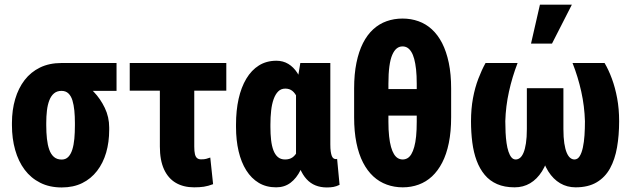

<svg xmlns="http://www.w3.org/2000/svg" viewBox="-20 -801 2732 831"><path d="M31.7 -258.8V-269Q31.7 -324.7 45.7 -372.1Q59.6 -419.4 86.4 -454.3Q113.3 -489.3 153.3 -508.8Q193.4 -528.3 246.1 -528.3Q253.9 -522.5 262.2 -505.9Q270.5 -489.3 285.6 -472.2Q300.8 -455.1 329.1 -446.3Q357.9 -432.6 386.2 -403.1Q414.6 -373.5 433.6 -334Q452.6 -294.4 452.6 -249V-238.8Q452.6 -186 439.5 -140.6Q426.3 -95.2 400.1 -61.3Q374 -27.3 335.7 -8.5Q297.4 10.3 247.1 10.3Q194.3 10.3 154.1 -10Q113.8 -30.3 86.7 -66.4Q59.6 -102.5 45.7 -151.9Q31.7 -201.2 31.7 -258.8ZM180.2 -269V-258.8Q180.2 -227.5 183.1 -200.7Q186 -173.8 193.1 -153.6Q200.2 -133.3 213.4 -121.8Q226.6 -110.4 247.1 -110.4Q264.2 -110.4 275.4 -121.8Q286.6 -133.3 293 -153.6Q299.3 -173.8 301.8 -200.7Q304.2 -227.5 304.2 -258.8V-269Q304.2 -297.4 301.8 -322.3Q299.3 -347.2 293.5 -366.5Q287.6 -385.7 276.1 -396.7Q264.6 -407.7 246.1 -407.7Q226.6 -407.7 213.6 -396.7Q200.7 -385.7 193.4 -366.5Q186 -347.2 183.1 -322.3Q180.2 -297.4 180.2 -269ZM484.4 -528.3V-407.7H246.1V-528.3Z M959.5 -528.3V-408.7H541.5V-528.3ZM671.9 -528.3H820.8V-166.5Q820.8 -146 823.7 -133.8Q826.7 -121.6 833.3 -116.5Q839.8 -111.3 850.1 -111.3Q864.7 -111.3 872.3 -113.5Q879.9 -115.7 890.1 -119.1L902.3 -3.9Q880.4 4.4 862.3 7.1Q844.2 9.8 820.3 9.8Q774.4 9.8 741.2 -9.5Q708 -28.8 689.9 -68.1Q671.9 -107.4 671.9 -167Z M1001.5 -251.5V-261.7Q1001.5 -322.8 1012.7 -373Q1023.9 -423.3 1046.1 -460.4Q1068.4 -497.6 1100.8 -517.8Q1133.3 -538.1 1176.3 -538.1Q1205.1 -538.1 1227.8 -524.4Q1250.5 -510.7 1266.6 -485.8Q1282.7 -460.9 1294.4 -426.8Q1306.2 -392.6 1313.7 -351.1Q1321.3 -309.6 1325.7 -263.7V-249Q1319.8 -194.8 1309.1 -147.7Q1298.3 -100.6 1281 -65.2Q1263.7 -29.8 1237.5 -10Q1211.4 9.8 1175.3 9.8Q1132.3 9.8 1100.1 -9.5Q1067.9 -28.8 1045.9 -63.7Q1023.9 -98.6 1012.7 -146.5Q1001.5 -194.3 1001.5 -251.5ZM1150.4 -261.7V-251.5Q1150.4 -221.2 1153.3 -195.3Q1156.2 -169.4 1163.3 -150.6Q1170.4 -131.8 1182.6 -121.3Q1194.8 -110.8 1213.9 -110.8Q1232.9 -110.8 1245.6 -119.6Q1258.3 -128.4 1266.4 -145Q1274.4 -161.6 1278.6 -185.1Q1282.7 -208.5 1284.2 -237.3V-273.9Q1283.2 -306.6 1278.8 -333.3Q1274.4 -359.9 1266.1 -378.7Q1257.8 -397.5 1245.4 -407.5Q1232.9 -417.5 1214.8 -417.5Q1196.3 -417.5 1184.1 -405.3Q1171.9 -393.1 1164.3 -371.8Q1156.7 -350.6 1153.6 -322.5Q1150.4 -294.4 1150.4 -261.7ZM1279.8 -528.3H1409.7V-176.3Q1409.7 -157.7 1411.4 -145.8Q1413.1 -133.8 1416 -126.2Q1418.9 -118.7 1423.6 -115.5Q1428.2 -112.3 1434.6 -112.3Q1436.5 -112.3 1437.5 -112.8Q1438.5 -113.3 1439 -113.8L1449.7 -1Q1435.5 5.9 1422.9 8.1Q1410.2 10.3 1394.5 10.3Q1367.7 10.3 1345.7 1.5Q1323.7 -7.3 1306.9 -25.6Q1290 -43.9 1278.3 -71.8Q1266.6 -99.6 1261.2 -137.7V-416Z M1722.2 -720.7Q1758.8 -720.7 1791 -709.2Q1823.2 -697.8 1849.1 -674.1Q1875 -650.4 1893.6 -614.3Q1912.1 -578.1 1922.4 -529.1Q1932.6 -480 1932.6 -418V-293.5Q1932.6 -231.4 1922.6 -182.4Q1912.6 -133.3 1894 -97.4Q1875.5 -61.5 1849.9 -37.6Q1824.2 -13.7 1792 -2Q1759.8 9.8 1723.1 9.8Q1686.5 9.8 1654.1 -2Q1621.6 -13.7 1595.7 -37.6Q1569.8 -61.5 1551.3 -97.4Q1532.7 -133.3 1522.7 -182.4Q1512.7 -231.4 1512.7 -293.5V-418Q1512.7 -480 1522.7 -529.1Q1532.7 -578.1 1551 -614.3Q1569.3 -650.4 1595.2 -674.1Q1621.1 -697.8 1653.3 -709.2Q1685.5 -720.7 1722.2 -720.7ZM1722.2 -600.1Q1708 -600.1 1697 -591.3Q1686 -582.5 1677.7 -563.5Q1669.4 -544.4 1665.3 -513.4Q1661.1 -482.4 1661.1 -438.5V-415.5H1783.7V-438.5Q1783.7 -474.1 1780.8 -500.7Q1777.8 -527.3 1772.7 -546.1Q1767.6 -564.9 1760 -576.9Q1752.4 -588.9 1743.2 -594.5Q1733.9 -600.1 1722.2 -600.1ZM1723.1 -110.8Q1733.9 -110.8 1743.4 -116.2Q1752.9 -121.6 1760.3 -133.8Q1767.6 -146 1772.9 -165Q1778.3 -184.1 1781 -211.2Q1783.7 -238.3 1783.7 -274.4V-300.8H1661.1V-274.4Q1661.1 -238.3 1664.1 -211.2Q1667 -184.1 1672.4 -165Q1677.7 -146 1685.3 -133.8Q1692.9 -121.6 1702.4 -116.2Q1711.9 -110.8 1723.1 -110.8Z M2458 -528.3H2596.7Q2614.3 -498.5 2628.4 -460.2Q2642.6 -421.9 2651.1 -376Q2659.7 -330.1 2659.7 -276.4Q2659.7 -215.3 2650.6 -163.3Q2641.6 -111.3 2620.4 -72.5Q2599.1 -33.7 2562.5 -12Q2525.9 9.8 2471.2 9.8Q2434.6 9.8 2404.5 -7.8Q2374.5 -25.4 2353 -59.3Q2331.5 -93.3 2320.1 -142.8Q2308.6 -192.4 2308.6 -257.3V-419.4H2418.5V-242.7Q2418.5 -206.1 2422.4 -180.7Q2426.3 -155.3 2432.9 -139.9Q2439.5 -124.5 2448 -117.7Q2456.5 -110.8 2466.3 -110.8Q2480 -110.8 2488.8 -124.8Q2497.6 -138.7 2502.7 -162.4Q2507.8 -186 2509.8 -215.6Q2511.7 -245.1 2511.7 -276.4Q2509.8 -341.3 2495.8 -404.5Q2481.9 -467.8 2458 -528.3ZM2081.5 -528.3H2220.2Q2196.8 -467.8 2182.9 -404.5Q2168.9 -341.3 2167 -276.4Q2167 -251.5 2168.2 -227.3Q2169.4 -203.1 2172.4 -182.1Q2175.3 -161.1 2180.7 -145Q2186 -128.9 2193.6 -119.9Q2201.2 -110.8 2211.9 -110.8Q2222.2 -110.8 2230.7 -117.7Q2239.3 -124.5 2245.8 -139.9Q2252.4 -155.3 2256.3 -180.7Q2260.3 -206.1 2260.3 -242.7V-419.4H2370.1V-257.3Q2370.1 -192.4 2358.6 -142.8Q2347.2 -93.3 2325.7 -59.3Q2304.2 -25.4 2274.4 -7.8Q2244.6 9.8 2207.5 9.8Q2163.6 9.8 2131.6 -4.2Q2099.6 -18.1 2077.9 -44.2Q2056.2 -70.3 2043 -105.7Q2029.8 -141.1 2024.2 -184.6Q2018.6 -228 2018.6 -276.4Q2018.6 -330.1 2027.1 -376Q2035.6 -421.9 2050.3 -460.2Q2064.9 -498.5 2081.5 -528.3ZM2278.3 -612.3 2316.9 -780.8H2455.1L2369.1 -612.3Z"/></svg>

Font: Roboto Condensed ExtraBold
Style: Regular
Weight: 800
Designer: Christian Robertson
Foundry: Google
Version: Version 3.008; 2023